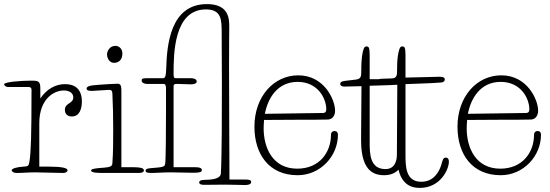

<svg xmlns="http://www.w3.org/2000/svg" viewBox="-26 -845 2689 938"><path d="M374 -349C374 -409 341 -434 292 -434C246 -434 203 -411 171 -364V-413C171 -448 162 -451 127 -451C78 -451 -6 -445 -6 -433C-6 -429 1 -420 14 -420H113C123 -420 128 -416 128 -406C128 -183 125 -99 118 -57C114 -35 113 -32 89 -31C54 -29 31 -21 31 -13C31 -7 42 0 53 0C86 0 111 -3 146 -3C181 -3 247 0 284 0C293 0 304 -5 304 -13C304 -24 279 -31 210 -31H166V-243C166 -363 238 -403 286 -403C312 -403 332 -391 332 -369C332 -338 291 -343 291 -308C291 -290 302 -276 325 -276C365 -276 374 -318 374 -349Z M567 -401C567 -422 565 -436 549 -436C532 -436 489 -433 460 -431C414 -428 397 -424 397 -412C397 -401 415 -401 425 -401C437 -401 494 -406 508 -406C519 -406 522 -400 523 -389C526 -329 527 -274 527 -213C527 -165 527 -98 523 -47C522 -33 512 -28 483 -26C439 -23 419 -20 419 -12C419 0 456 0 488 0H647C661 0 677 -1 677 -13C677 -24 658 -28 629 -28H567ZM497 -580C497 -556 512 -538 531 -538C549 -538 572 -548 572 -584C572 -606 556 -621 538 -621C509 -621 497 -594 497 -580Z M985 -825C806 -825 789 -625 786 -508C785 -480 783 -463 771 -463H698C674 -463 666 -462 666 -452C666 -444 673 -435 695 -435H772C783 -435 785 -428 785 -409V-300C785 -206 784 -63 781 -45C779 -30 770 -28 717 -24C703 -23 685 -22 685 -11C685 0 701 0 719 0C734 0 772 -3 808 -3C838 -3 894 -1 918 -1C952 -1 960 -5 960 -14C960 -23 951 -28 931 -28H822V-424C822 -433 827 -435 840 -435C852 -435 894 -433 906 -433C921 -433 935 -436 935 -447C935 -458 921 -463 908 -463H830C825 -463 822 -467 822 -484C822 -581 823 -799 980 -799C1057 -799 1057 -747 1057 -683C1057 -649 1058 -548 1058 -436C1058 -290 1058 -86 1053 3C1052 20 1032 31 991 33L968 34C952 35 947 40 947 46C947 53 953 58 971 58C1011 58 1045 57 1072 57C1109 57 1156 59 1169 59C1198 59 1201 50 1201 44C1201 36 1194 32 1173 32H1095C1095 -38 1093 -364 1093 -529C1093 -646 1094 -674 1094 -713C1094 -751 1094 -825 985 -825Z M1268 -289C1282 -363 1328 -445 1428 -445C1527 -445 1568 -364 1568 -311C1568 -300 1564 -293 1551 -293ZM1264 -259C1301 -259 1403 -260 1435 -260C1488 -260 1542 -260 1576 -261C1600 -262 1611 -283 1611 -304C1611 -358 1558 -477 1431 -477C1312 -477 1217 -374 1217 -226C1217 -92 1288 11 1428 11C1539 11 1625 -82 1625 -187C1625 -198 1619 -205 1608 -205C1598 -205 1591 -198 1591 -187C1591 -101 1535 -21 1426 -21C1306 -21 1262 -123 1262 -218C1262 -230 1263 -245 1264 -259Z M1738 -165C1738 -129 1740 -69 1766 -30C1784 -3 1811 11 1850 11C1883 11 1905 0 1921 -16C1925 1 1931 18 1941 32C1959 59 1986 73 2025 73C2125 73 2167 -17 2167 -55C2167 -61 2166 -75 2152 -75C2138 -75 2136 -61 2130 -40C2119 -4 2092 43 2032 43C1955 43 1955 -34 1955 -90V-434C2010 -437 2072 -437 2130 -442C2142 -443 2147 -450 2147 -457C2147 -467 2137 -470 2121 -470C2102 -470 1980 -466 1955 -466V-575C1955 -615 1950 -618 1939 -618C1933 -618 1927 -617 1921 -590C1915 -563 1914 -536 1914 -508C1914 -479 1914 -463 1889 -462L1835 -460C1831 -460 1828 -459 1825 -458H1780V-575C1780 -615 1775 -618 1764 -618C1758 -618 1752 -617 1746 -590C1740 -563 1739 -528 1739 -500C1739 -471 1738 -459 1711 -456L1660 -450C1641 -448 1636 -442 1636 -436C1636 -426 1647 -422 1655 -422C1679 -422 1715 -424 1740 -424ZM1913 -90C1913 -56 1901 -19 1857 -19C1780 -19 1780 -96 1780 -152V-426C1822 -428 1869 -428 1915 -431Z M2260 -289C2274 -363 2320 -445 2420 -445C2519 -445 2560 -364 2560 -311C2560 -300 2556 -293 2543 -293ZM2256 -259C2293 -259 2395 -260 2427 -260C2480 -260 2534 -260 2568 -261C2592 -262 2603 -283 2603 -304C2603 -358 2550 -477 2423 -477C2304 -477 2209 -374 2209 -226C2209 -92 2280 11 2420 11C2531 11 2617 -82 2617 -187C2617 -198 2611 -205 2600 -205C2590 -205 2583 -198 2583 -187C2583 -101 2527 -21 2418 -21C2298 -21 2254 -123 2254 -218C2254 -230 2255 -245 2256 -259Z"/></svg>

Font: Life Savers
Style: Regular
Weight: 400
Designer: Pablo Impallari, Rodrigo Fuenzalida, Brenda Gallo
Foundry: Pablo Impallari, Rodrigo Fuenzalida, Brenda Gallo
Version: Version 3.000